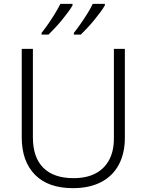

<svg xmlns="http://www.w3.org/2000/svg" viewBox="-20 -968 762 998"><path d="M629 -252Q629 -171 597.5 -112Q566 -53 505.5 -21.5Q445 10 359 10Q230 10 161.5 -60Q93 -130 93 -254V-714H151V-254Q151 -150 205 -96Q259 -42 362 -42Q430 -42 476.5 -66.5Q523 -91 547.5 -137Q572 -183 572 -248V-714H629ZM525 -940Q516 -924 501.5 -904.5Q487 -885 469.5 -863.5Q452 -842 434 -823Q416 -804 400 -788H364V-797Q380 -817 398.5 -843.5Q417 -870 434.5 -898Q452 -926 462 -948H525ZM357 -940Q348 -924 333.5 -904.5Q319 -885 301.5 -863.5Q284 -842 266 -823Q248 -804 232 -788H196V-797Q212 -817 230.5 -843.5Q249 -870 266 -898Q283 -926 294 -948H357Z"/></svg>

Font: Noto Sans Hebrew Light
Style: Regular
Weight: 300
Designer: Monotype Design Team
Foundry: Monotype Imaging Inc.
Version: Version 2.003